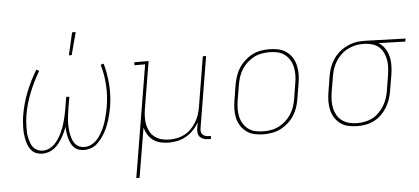

<svg xmlns="http://www.w3.org/2000/svg" viewBox="-59 -875 2667 1221"><g transform="rotate(-5 1275.0 -264.5)"><path d="M450 8Q431 8 414 2Q397 -4 385 -16.5Q373 -29 365.5 -45Q358 -61 353.5 -78.5Q349 -96 346.5 -114Q344 -132 344 -151Q338 -132 329.5 -114Q321 -96 310.5 -78.5Q300 -61 287.5 -45Q275 -29 258 -16.5Q241 -4 222 2Q203 8 184 8Q163 8 145 1Q127 -6 114.5 -20Q102 -34 94.5 -52Q87 -70 83 -89Q79 -108 77 -127.5Q75 -147 75.5 -167.5Q76 -188 77.5 -208Q79 -228 83 -249Q95 -321 123 -391.5Q151 -462 191 -528L208 -518Q170 -454 142.5 -385Q115 -316 103 -246Q100 -228 98.5 -209.5Q97 -191 96.5 -173Q96 -155 96.5 -137Q97 -119 101 -102Q105 -85 110.5 -68.5Q116 -52 126.5 -39Q137 -26 153.5 -18.5Q170 -11 188 -11Q207 -11 226 -19Q245 -27 260 -41.5Q275 -56 286.5 -73Q298 -90 307 -108.5Q316 -127 323 -145.5Q330 -164 335 -183.5Q340 -203 344.5 -222Q349 -241 352 -260L365 -338H385L372 -260Q369 -241 366.5 -222Q364 -203 363 -184Q362 -165 363 -146Q364 -127 367 -108.5Q370 -90 375.5 -73Q381 -56 391 -41.5Q401 -27 418 -19Q435 -11 454 -11Q473 -11 491 -18.5Q509 -26 524.5 -40Q540 -54 551 -70.5Q562 -87 571 -104.5Q580 -122 587 -140.5Q594 -159 599 -177.5Q604 -196 608.5 -214.5Q613 -233 616 -252Q628 -322 624 -390.5Q620 -459 601 -523L621 -528Q639 -462 644 -391.5Q649 -321 637 -249Q633 -228 628.5 -208Q624 -188 617.5 -167.5Q611 -147 603 -127.5Q595 -108 584 -89Q573 -70 559.5 -52Q546 -34 529.5 -20Q513 -6 492 1Q471 8 450 8ZM405 -600 438 -744H461L423 -600Z M764 215 883 -501H815V-520H907L857 -220Q853 -194 852 -168.5Q851 -143 856 -119Q861 -95 872.5 -73.5Q884 -52 903.5 -37.5Q923 -23 947.5 -17Q972 -11 998 -11Q1022 -11 1046 -16Q1070 -21 1093 -33Q1116 -45 1134.5 -64Q1153 -83 1166.5 -105Q1180 -127 1188 -151Q1196 -175 1200 -199L1253 -520H1274L1199 -68Q1197 -57 1198 -45.5Q1199 -34 1206.5 -26Q1214 -18 1224.5 -14.5Q1235 -11 1247 -11H1260L1259 8H1243Q1227 8 1213 3.5Q1199 -1 1189 -11.5Q1179 -22 1177 -37.5Q1175 -53 1178 -68L1184 -105Q1170 -79 1148.5 -56.5Q1127 -34 1101 -19Q1075 -4 1046.5 2Q1018 8 991 8Q963 8 937.5 2Q912 -4 891.5 -18.5Q871 -33 857.5 -55Q844 -77 838 -102L785 215Z M1597 8Q1567 8 1539 2Q1511 -4 1489 -19.5Q1467 -35 1451.5 -58Q1436 -81 1429.5 -108.5Q1423 -136 1423.5 -165Q1424 -194 1429 -223L1445 -323Q1450 -350 1459 -377Q1468 -404 1483.5 -428Q1499 -452 1521 -472Q1543 -492 1568.5 -505Q1594 -518 1622 -523Q1650 -528 1676 -528Q1706 -528 1734 -522Q1762 -516 1784.5 -500.5Q1807 -485 1822 -462Q1837 -439 1843.5 -411.5Q1850 -384 1850 -355Q1850 -326 1845 -297L1828 -197Q1824 -170 1815 -143Q1806 -116 1790.5 -92Q1775 -68 1752.5 -48Q1730 -28 1704.5 -15Q1679 -2 1651 3Q1623 8 1597 8ZM1598 -11Q1622 -11 1647 -15.5Q1672 -20 1695.5 -32Q1719 -44 1739 -62.5Q1759 -81 1773.5 -103.5Q1788 -126 1796 -150.5Q1804 -175 1808 -200L1824 -300Q1829 -326 1829 -352Q1829 -378 1823.5 -402.5Q1818 -427 1805 -448Q1792 -469 1772.5 -483.5Q1753 -498 1728 -503.5Q1703 -509 1676 -509Q1652 -509 1626.5 -504.5Q1601 -500 1578 -488Q1555 -476 1534.5 -457.5Q1514 -439 1500 -416.5Q1486 -394 1478 -369.5Q1470 -345 1466 -320L1449 -220Q1445 -194 1444.5 -168Q1444 -142 1449.5 -117.5Q1455 -93 1468 -72Q1481 -51 1500.5 -36.5Q1520 -22 1545.5 -16.5Q1571 -11 1598 -11Z M2196 8Q2166 8 2138 2Q2110 -4 2088 -19.5Q2066 -35 2051 -58.5Q2036 -82 2029.5 -109Q2023 -136 2023.5 -165Q2024 -194 2029 -223L2045 -323Q2049 -349 2058 -375Q2067 -401 2082 -425Q2097 -449 2118 -468.5Q2139 -488 2163.5 -501Q2188 -514 2214.5 -521Q2241 -528 2267 -528H2297L2547 -520L2544 -501L2373 -506Q2397 -492 2413 -468Q2429 -444 2436 -416Q2443 -388 2442.5 -357.5Q2442 -327 2437 -297L2420 -197Q2416 -170 2407 -144Q2398 -118 2383.5 -93.5Q2369 -69 2348.5 -49Q2328 -29 2302.5 -15.5Q2277 -2 2249.5 3Q2222 8 2196 8ZM2197 -11Q2221 -11 2245.5 -16Q2270 -21 2293 -33Q2316 -45 2334.5 -64Q2353 -83 2366.5 -105Q2380 -127 2388 -151.5Q2396 -176 2400 -200L2416 -300Q2420 -324 2421 -348.5Q2422 -373 2418 -396Q2414 -419 2404 -440Q2394 -461 2377.5 -476.5Q2361 -492 2339 -499.5Q2317 -507 2292 -509H2265Q2242 -509 2217.5 -502.5Q2193 -496 2171 -484Q2149 -472 2130.5 -453.5Q2112 -435 2098.5 -413Q2085 -391 2077.5 -367.5Q2070 -344 2066 -320L2049 -220Q2045 -194 2044.5 -168Q2044 -142 2049.5 -117.5Q2055 -93 2067.5 -72Q2080 -51 2100 -37Q2120 -23 2145 -17Q2170 -11 2197 -11Z"/></g></svg>

Font: Iosevka Etoile Thin
Style: Italic
Weight: 100
Italic angle: -9°
Designer: Belleve Invis
Foundry: Belleve Invis
Version: Version 22.1.2; ttfautohint (v1.8.4)